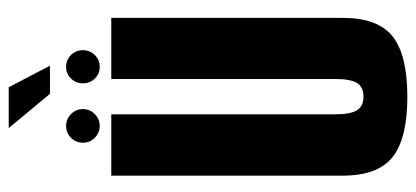

<svg xmlns="http://www.w3.org/2000/svg" viewBox="-277 -673 954 440"><g transform="rotate(-90 200.0 -453.0)"><path d="M198.5 3.5Q294 3.5 336.5 -30.2Q379 -64 379 -144.5V-675H239V-163Q239 -126.5 229.8 -111.8Q220.5 -97 198.5 -97Q176.5 -97 167.2 -112Q158 -127 158 -163V-675H17.5V-144.5Q17.5 -64 60.2 -30.2Q103 3.5 198.5 3.5ZM131.5 -701.5Q147 -701.5 158.5 -712.8Q170 -724 170 -740Q170 -756 158.5 -767.2Q147 -778.5 131.5 -778.5Q115.5 -778.5 104.2 -767.2Q93 -756 93 -740Q93 -724 104.2 -712.8Q115.5 -701.5 131.5 -701.5ZM266.5 -701.5Q283 -701.5 294 -712.8Q305 -724 305 -740Q305 -756 294 -767.2Q283 -778.5 266.5 -778.5Q251 -778.5 240 -767.2Q229 -756 229 -740Q229 -724 239.8 -712.8Q250.5 -701.5 266.5 -701.5ZM205 -815.5H269.5L220 -910H126.5Z"/></g></svg>

Font: Anybody ExtraCondensed
Style: Bold
Weight: 700
Width: 2
Version: Version 1.113;gftools[0.9.25]